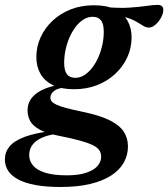

<svg xmlns="http://www.w3.org/2000/svg" viewBox="-90 -492 672 766"><path d="M504 -382Q494 -382 484.5 -387.2Q475 -392.5 463 -400.2Q451 -408 434.2 -415.2Q417.5 -422.5 393.8 -427.2Q370 -432 337 -430.5L334 -463.5Q386 -459 425.2 -461.5Q464.5 -464 492.8 -468.2Q521 -472.5 539.5 -472.5Q549.5 -472.5 555.5 -467.8Q561.5 -463 561.5 -453Q561.5 -441.5 556.2 -429.2Q551 -417 542.5 -406.2Q534 -395.5 524 -388.8Q514 -382 504 -382ZM210.5 -181.5Q229.5 -181.5 246.8 -192.5Q264 -203.5 278.2 -222.2Q292.5 -241 302.8 -264.5Q313 -288 318.5 -314Q324 -340 324 -365Q324 -397 312.8 -411Q301.5 -425 279.5 -425Q260.5 -425 243.2 -414.2Q226 -403.5 211.8 -384.8Q197.5 -366 187.2 -342.5Q177 -319 171.5 -293Q166 -267 166 -241.5Q166 -210 177.2 -195.8Q188.5 -181.5 210.5 -181.5ZM285 -471Q336.5 -471 369.5 -454.5Q402.5 -438 418.8 -409Q435 -380 435 -343Q435 -301 418 -263.8Q401 -226.5 370 -197.5Q339 -168.5 297.2 -152.2Q255.5 -136 205 -136Q154 -136 120.8 -152.5Q87.5 -169 71.2 -198Q55 -227 55 -264Q55 -306 72 -343.2Q89 -380.5 120 -409.5Q151 -438.5 192.8 -454.8Q234.5 -471 285 -471ZM151.5 254Q92.5 254 50.5 246Q8.5 238 -18.2 223.5Q-45 209 -57.8 188.8Q-70.5 168.5 -70.5 144Q-70.5 115 -52.2 92.5Q-34 70 8.5 54Q51 38 124.5 29.5L157.5 21L175 38Q137.5 40 109.5 46.8Q81.5 53.5 63 65Q44.5 76.5 35.5 92Q26.5 107.5 26.5 127Q26.5 150 41.8 168.2Q57 186.5 90.2 197Q123.5 207.5 176.5 207.5Q222.5 207.5 253 197.5Q283.5 187.5 298.5 170.8Q313.5 154 313.5 133.5Q313.5 118.5 306 107.2Q298.5 96 280 87Q261.5 78 230 69.2Q198.5 60.5 151 51Q97.5 41 69 25.5Q40.5 10 30.2 -9.5Q20 -29 20 -51Q20 -82 38.8 -104Q57.5 -126 92.8 -139.5Q128 -153 176 -157.5L185.5 -144.5Q145 -142.5 128 -130.8Q111 -119 111 -103Q111 -95 115.8 -88.2Q120.5 -81.5 133.8 -75Q147 -68.5 171.8 -61.8Q196.5 -55 237 -46.5Q308 -32 347.8 -12Q387.5 8 404 33.8Q420.5 59.5 420.5 92Q420.5 127 403.8 156.8Q387 186.5 353.5 208.2Q320 230 269.5 242Q219 254 151.5 254Z"/></svg>

Font: Newsreader SemiBold
Style: Italic
Weight: 600
Italic angle: -17°
Designer: Hugues Gentile
Foundry: Production Type
Version: Version 1.003